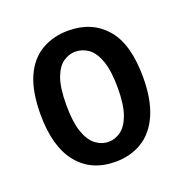

<svg xmlns="http://www.w3.org/2000/svg" viewBox="-83 -745 521 545"><g transform="rotate(-20 178.0 -472.0)"><path d="M178 -274Q105 -274 64 -325Q23 -376 23 -473Q23 -541 42 -584.5Q61 -628 96.5 -649Q132 -670 178 -670Q249 -670 291 -622Q333 -574 333 -473Q333 -406 313.5 -361.5Q294 -317 259 -295.5Q224 -274 178 -274ZM179 -334Q199 -334 216.5 -347Q234 -360 244.5 -389.5Q255 -419 255 -469Q255 -521 244 -551.5Q233 -582 215 -594.5Q197 -607 176 -607Q158 -607 140.5 -595.5Q123 -584 112 -555Q101 -526 101 -473Q101 -422 111.5 -391.5Q122 -361 140 -347.5Q158 -334 179 -334Z"/></g></svg>

Font: Bricolage Grotesque SemiCondensed
Style: Regular
Weight: 400
Width: 4
Designer: Mathieu Triay
Foundry: Atelier Triay
Version: Version 1.001;gftools[0.9.33.dev8+g029e19f]